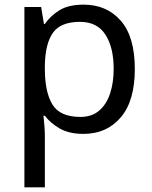

<svg xmlns="http://www.w3.org/2000/svg" viewBox="-20 -566 655 826"><path d="M340 -546Q439 -546 499.5 -477Q560 -408 560 -269Q560 -132 499.5 -61Q439 10 339 10Q277 10 236.5 -13.5Q196 -37 173 -68H167Q169 -51 171 -25Q173 1 173 20V240H85V-536H157L169 -463H173Q197 -498 236 -522Q275 -546 340 -546ZM324 -472Q242 -472 208.5 -426Q175 -380 173 -286V-269Q173 -170 205.5 -116.5Q238 -63 326 -63Q375 -63 406.5 -90Q438 -117 453.5 -163.5Q469 -210 469 -270Q469 -362 433.5 -417Q398 -472 324 -472Z"/></svg>

Font: Noto Sans Avestan
Style: Regular
Weight: 400
Designer: Monotype Design Team
Foundry: Monotype Imaging Inc.
Version: Version 2.003; ttfautohint (v1.8.4.7-5d5b)